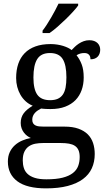

<svg xmlns="http://www.w3.org/2000/svg" viewBox="-20 -786 578 1046"><path d="M525.9 -515.1Q525.9 -504.4 522.7 -494.9Q519.5 -485.4 513.2 -478.3Q506.8 -471.2 496.8 -467Q486.8 -462.9 473.1 -462.9Q473.1 -468.8 471.7 -474.6Q470.2 -480.5 466.6 -485.6Q462.9 -490.7 456.5 -493.9Q450.2 -497.1 439.9 -497.1Q427.2 -497.1 417 -494.1Q406.7 -491.2 397 -484.9Q414.1 -463.9 425 -435.3Q436 -406.7 436 -363.8Q436 -326.7 424.8 -295.2Q413.6 -263.7 391.4 -240.7Q369.1 -217.8 335.2 -204.8Q301.3 -191.9 255.9 -191.9Q250 -191.9 242.7 -192.1Q235.4 -192.4 228 -192.6Q220.7 -192.9 214.4 -193.6Q208 -194.3 204.1 -194.8Q194.3 -189.9 185.5 -184.1Q176.8 -178.2 170.2 -170.9Q163.6 -163.6 159.7 -154.3Q155.8 -145 155.8 -133.8Q155.8 -121.6 160.4 -114.3Q165 -106.9 173.3 -102.8Q181.6 -98.6 193.1 -97.4Q204.6 -96.2 217.8 -96.2H331.1Q376 -96.2 407.2 -85Q438.5 -73.7 458.3 -54Q478 -34.2 487.1 -6.6Q496.1 21 496.1 53.2Q496.1 96.2 480.2 130.9Q464.4 165.5 431.6 189.7Q398.9 213.9 348.9 227.1Q298.8 240.2 231 240.2Q126.5 240.2 74.7 201.7Q22.9 163.1 22.9 94.2Q22.9 64.9 33.2 43Q43.5 21 60.8 5.4Q78.1 -10.3 100.6 -20Q123 -29.8 147.9 -34.2Q137.7 -38.6 127.9 -45.9Q118.2 -53.2 110.4 -63.5Q102.5 -73.7 97.7 -86.9Q92.8 -100.1 92.8 -116.2Q92.8 -146 108.4 -167.7Q124 -189.5 158.2 -210Q136.7 -218.8 119.9 -234.1Q103 -249.5 91.6 -269.3Q80.1 -289.1 74 -312.5Q67.9 -335.9 67.9 -360.8Q67.9 -404.3 79.6 -438.5Q91.3 -472.7 114.7 -496.6Q138.2 -520.5 173.3 -533.2Q208.5 -545.9 255.9 -545.9Q273.9 -545.9 291.5 -543.2Q309.1 -540.5 324 -535.9Q338.9 -531.2 350.8 -525.4Q362.8 -519.5 370.1 -513.2Q377.4 -521 387.2 -530.5Q397 -540 409.2 -548.1Q421.4 -556.2 435.8 -561.5Q450.2 -566.9 466.8 -566.9Q481.9 -566.9 492.9 -562.7Q503.9 -558.6 511.2 -551.5Q518.6 -544.4 522.2 -534.9Q525.9 -525.4 525.9 -515.1ZM104 87.9Q104 109.9 109.9 128.9Q115.7 147.9 130.4 161.6Q145 175.3 169.9 183.1Q194.8 190.9 232.9 190.9Q286.6 190.9 321.5 181.9Q356.4 172.9 377 156.7Q397.5 140.6 405.8 118.4Q414.1 96.2 414.1 69.8Q414.1 46.9 407.5 32Q400.9 17.1 387.9 8.5Q375 0 356 -3.4Q336.9 -6.8 312 -6.8H213.9Q192.9 -6.8 173.1 -3.2Q153.3 0.5 137.9 10.7Q122.6 21 113.3 39.6Q104 58.1 104 87.9ZM162.1 -363.8Q162.1 -299.8 183.3 -270Q204.6 -240.2 252.9 -240.2Q277.3 -240.2 294.2 -247.6Q311 -254.9 321.8 -270Q332.5 -285.2 337.2 -308.8Q341.8 -332.5 341.8 -365.2Q341.8 -432.6 321.3 -464.8Q300.8 -497.1 252 -497.1Q203.6 -497.1 182.9 -464.1Q162.1 -431.2 162.1 -363.8ZM211.9 -619.1Q223.1 -633.3 235.1 -651.9Q247.1 -670.4 258.5 -690.2Q270 -710 280.5 -729.7Q291 -749.5 298.8 -766.1H405.8V-755.9Q396.5 -742.7 378.4 -722.9Q360.4 -703.1 338.4 -681.6Q316.4 -660.2 293.2 -639.9Q270 -619.6 250 -606H211.9Z"/></svg>

Font: Noto Serif
Style: Regular
Weight: 400
Designer: Monotype Design team
Foundry: Monotype Imaging Inc.
Version: Version 1.02